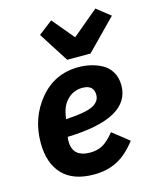

<svg xmlns="http://www.w3.org/2000/svg" viewBox="-121 -885 790 978"><g transform="rotate(-15 274.5 -395.5)"><path d="M394 -588H271L170 -746L244 -803L340 -688L477 -803L549 -746ZM253 12Q143 12 87 -47.5Q31 -107 31 -214Q31 -345 110.5 -441Q190 -537 316 -537Q348 -537 379 -530Q410 -523 439 -507.5Q468 -492 486 -462Q504 -432 504 -391Q504 -218 172 -208Q170 -196 170 -185Q170 -101 263 -101Q300 -101 328.5 -116.5Q357 -132 391 -174L477 -106Q429 -43 375.5 -15.5Q322 12 253 12ZM308 -430Q264 -430 232 -400.5Q200 -371 191 -320L187 -297Q292 -303 330 -322.5Q368 -342 368 -377Q368 -430 308 -430Z"/></g></svg>

Font: Aneliza
Style: Bold Italic
Weight: 700
Italic angle: -11.31°
Designer: Mike Abbink, Paul van der Laan, Pieter van Rosmalen
Foundry: Bold Monday
Version: Version 3.0